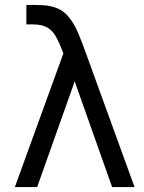

<svg xmlns="http://www.w3.org/2000/svg" viewBox="-20 -755 583 775"><path d="M40 0 236 -540Q220.5 -580 206.5 -605.8Q192.5 -631.5 171 -644Q149.5 -656.5 112 -656.5H86.5V-735H121Q130.5 -735 150.2 -734.2Q170 -733.5 187.5 -729Q227.5 -720 252.5 -692Q277.5 -664 294.5 -624Q311.5 -584 327 -540L523 0H432.5L281.5 -426.5L130 0Z"/></svg>

Font: Cns Manrope Med
Style: Regular
Weight: 500
Designer: Mikhail Sharanda
Foundry: Mikhail Sharanda
Version: Version 4.504